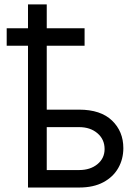

<svg xmlns="http://www.w3.org/2000/svg" viewBox="-20 -838 622 858"><path d="M358 -711.6V-633.5H188.9V-348H333.8Q429.7 -348 480.5 -299.4Q531.2 -250.7 531.2 -176.1Q531.2 -127.1 508.5 -87.2Q485.8 -47.2 441.8 -23.6Q397.7 0 333.8 0H105.1V-633.5H9.9V-711.6H105.1V-818.2H188.9V-711.6ZM188.9 -269.9V-78.1H333.8Q383.5 -78.1 415.5 -104.4Q447.4 -130.7 447.4 -171.9Q447.4 -215.2 415.5 -242.5Q383.5 -269.9 333.8 -269.9Z"/></svg>

Font: Inter Alia
Style: Regular
Weight: 400
Designer: Rasmus Andersson (Latin, Greek, Cyrillic etc.) and Evan from Shavian.info (Shavian, old style figures)
Foundry: Shavian.info
Version: Version 0.001;git-37ab20767